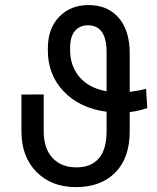

<svg xmlns="http://www.w3.org/2000/svg" viewBox="-20 -744 632 774"><path d="M66.4 -214.8V-362.8L156.2 -363.3V-214.8Q156.2 -146 191.4 -107.7Q226.6 -69.3 288.6 -69.3Q347.2 -69.3 378.4 -105.5Q409.7 -141.6 409.7 -214.8V-293.5Q300.8 -308.1 236.8 -375.5Q172.9 -442.9 172.9 -539.6V-548.8Q172.9 -629.4 218.8 -676.5Q264.6 -723.6 336.4 -723.6Q414.6 -723.6 458.7 -672.1Q502.9 -620.6 502.9 -528.8V-373.5Q545.4 -379.4 568.8 -386.2L573.7 -308.6Q543.9 -297.4 502.9 -292V-214.8Q502.9 -106.9 444.6 -48.3Q386.2 10.3 286.1 10.3Q187.5 10.3 127 -51Q66.4 -112.3 66.4 -214.8ZM262.7 -551.3V-541Q262.7 -479 300 -434.1Q337.4 -389.2 409.7 -376V-533.7Q409.7 -642.1 334 -642.1Q302.2 -642.1 282.5 -619.6Q262.7 -597.2 262.7 -551.3Z"/></svg>

Font: Bert Sans Medium
Style: Regular
Weight: 500
Designer: Christian Robertson, Adam Twardoch, & Cristiano Sobral
Foundry: Google
Version: Version 12.135;January 10, 2020;FontCreator 12.0.0.2547 64-b